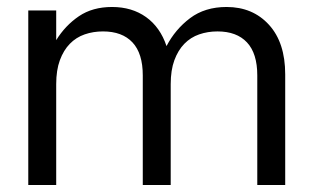

<svg xmlns="http://www.w3.org/2000/svg" viewBox="-20 -530 895 550"><path d="M61 -500H141V-415Q167 -457 206 -483.5Q245 -510 301 -510Q358 -510 398.5 -481Q439 -452 457 -398Q482 -446 524.5 -478Q567 -510 629 -510Q704 -510 750.5 -459Q797 -408 797 -317V0H717V-314Q717 -377 687.5 -408.5Q658 -440 603 -440Q575 -440 550.5 -431.5Q526 -423 508 -404.5Q490 -386 479.5 -357.5Q469 -329 469 -289V0H389V-314Q389 -377 359.5 -408.5Q330 -440 275 -440Q247 -440 222.5 -431.5Q198 -423 180 -404.5Q162 -386 151.5 -357.5Q141 -329 141 -289V0H61Z"/></svg>

Font: CyStack Display
Style: Regular
Weight: 400
Designer: Weizhong Zhang
Foundry: 本地遙控
Version: Version 1.000;Glyphs 3.1.2 (3151)